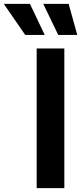

<svg xmlns="http://www.w3.org/2000/svg" viewBox="-130 -980 423 1000"><path d="M205.1 -727.5V0H61V-727.5ZM1.5 -797.9 -110.4 -960H25.9L103 -797.9ZM173.3 -797.9 95.2 -960H227.5L272.5 -797.9Z"/></svg>

Font: Inter Cardless Tabular Bold
Style: Bold
Weight: 700
Designer: Rasmus Andersson
Foundry: rsms
Version: Version 4.000;git-4fc901f